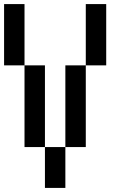

<svg xmlns="http://www.w3.org/2000/svg" viewBox="-20 -920 640 940"><path d="M0 -600V-900H100V-600ZM100 -200V-600H200V-200ZM200 -200H300V0H200ZM300 -200V-600H400V-200ZM400 -600V-900H500V-600Z"/></svg>

Font: Galmuri9 Regular
Style: Regular
Weight: 400
Designer: Lee Minseo (quiple)
Version: Version 2.399;hotconv 1.1.1;makeotfexe 2.6.0 DEVELOPMENT